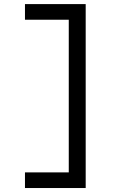

<svg xmlns="http://www.w3.org/2000/svg" viewBox="-20 -818 626 942"><path d="M102.5 104.5V27.8H317.4V-721.2H102.5V-797.9H400.4V104.5Z"/></svg>

Font: Cascadia Mono NF SemiLight
Style: Regular
Weight: 350
Monospace: yes
Designer: Aaron Bell
Foundry: Saja Typeworks
Version: Version 2404.023; ttfautohint (v1.8.4)